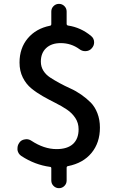

<svg xmlns="http://www.w3.org/2000/svg" viewBox="-20 -860 609 1003"><path d="M456.1 -671.9Q471.7 -659.2 471.7 -638.7Q471.7 -621.1 459 -607.4Q447.3 -593.8 427.7 -592.8Q426.8 -592.8 424.8 -592.8Q408.2 -592.8 394.5 -603.5Q351.6 -634.8 296.9 -634.8Q249 -634.8 221.2 -608.9Q193.4 -583 193.4 -538.1Q193.4 -511.7 206.5 -490.7Q219.7 -469.7 241.2 -455.6Q262.7 -441.4 290.5 -426.3Q318.4 -411.1 347.7 -397.9Q377 -384.8 404.3 -365.7Q431.6 -346.7 453.6 -324.7Q475.6 -302.7 488.8 -268.6Q502 -234.4 502 -193.4Q502 -114.3 458 -61Q414.1 -7.8 335 7.8Q328.1 8.8 328.1 16.6V83Q328.1 99.6 316.4 111.3Q304.7 123 288.1 123Q271.5 123 259.8 111.3Q248 99.6 248 83V19.5Q248 11.7 241.2 11.7Q162.1 1 91.8 -44.9Q75.2 -55.7 71.3 -76.2Q71.3 -81.1 71.3 -85Q71.3 -100.6 80.1 -113.3Q89.8 -128.9 109.4 -131.8Q113.3 -132.8 118.2 -132.8Q131.8 -132.8 143.6 -125Q210 -81.1 275.4 -81.1Q332 -81.1 361.3 -107.9Q390.6 -134.8 390.6 -184.6Q390.6 -217.8 373.5 -243.7Q356.4 -269.5 329.6 -287.6Q302.7 -305.7 269.5 -322.3Q236.3 -338.9 203.6 -357.4Q170.9 -376 143.6 -398.4Q116.2 -420.9 99.1 -455.1Q82 -489.3 82 -533.2Q82 -608.4 125 -659.7Q168 -710.9 241.2 -725.6Q248 -726.6 248 -734.4V-799.8Q248 -816.4 259.8 -828.1Q271.5 -839.8 288.1 -839.8Q304.7 -839.8 316.4 -828.1Q328.1 -816.4 328.1 -799.8V-735.4Q328.1 -728.5 335 -726.6Q402.3 -716.8 456.1 -671.9Z"/></svg>

Font: Gen Jyuu Gothic P Medium
Style: Regular
Weight: 500
Designer: [Source Han Sans]
Ryoko NISHIZUKA  (kana & ideographs); Paul D. Hunt (Latin, Greek & Cyrillic); Wenlong ZHANG  (bopomofo
Version: Version 1.002.20150607